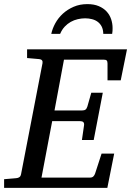

<svg xmlns="http://www.w3.org/2000/svg" viewBox="-35 -910 635 930"><path d="M549.8 -521H485.8V-602.1Q485.8 -612.8 481.9 -616.9Q478 -621.1 466.8 -621.1H274.9L229 -375H362.8Q373.5 -375 379.2 -379.2Q384.8 -383.3 388.2 -394L407.2 -460.9H462.9L418.9 -231.9H361.8L372.1 -303.2Q375 -323.2 353 -323.2H217.8L166 -49.8H400.9Q411.6 -49.8 417.2 -55.4Q422.9 -61 425.8 -69.8L457 -166H518.1L484.9 0H-15.1V-42L43 -46.9Q64 -48.3 66.9 -65.9L170.9 -604Q172.4 -612.3 168.5 -617.7Q164.6 -623 151.9 -624L96.2 -628.9V-670.9H580.1ZM510.3 -774.4Q510.3 -767.6 510 -760.3Q509.8 -752.9 508.3 -746.1H465.3Q464.8 -766.6 457.8 -780.8Q450.7 -794.9 438.7 -804Q426.8 -813 410.9 -817.1Q395 -821.3 377.4 -821.3Q359.9 -821.3 341.8 -817.1Q323.7 -813 307.6 -804Q291.5 -794.9 278.3 -780.8Q265.1 -766.6 256.3 -746.1H213.4Q218.8 -771.5 232.9 -797.4Q247.1 -823.2 269.5 -843.8Q292 -864.3 321.8 -877.2Q351.6 -890.1 388.2 -890.1Q419.9 -890.1 443.1 -880.4Q466.3 -870.6 481.2 -854.5Q496.1 -838.4 503.2 -817.4Q510.3 -796.4 510.3 -774.4Z"/></svg>

Font: Charis SIL Eur
Style: Italic
Weight: 400
Italic angle: -11°
Foundry: SIL International
Version: Version 5.000